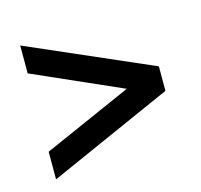

<svg xmlns="http://www.w3.org/2000/svg" viewBox="-65 -488 528 505"><g transform="rotate(-15 199.0 -235.5)"><path d="M29.7 -418.4 367.8 -271V-204.3L29.7 -53.9V-129.1L271 -235.8L29.7 -342.5Z"/></g></svg>

Font: Parastoo
Style: Regular
Weight: 400
Foundry: Saber Rastikerdar (saber.rastikerdar@gmail.com)
Version: Version 3.000